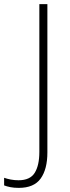

<svg xmlns="http://www.w3.org/2000/svg" viewBox="-96 -734 339 932"><path d="M-5 178Q-28 178 -45.5 174.5Q-63 171 -76 166V129Q-62 134 -44 137.5Q-26 141 -6 141Q50 141 72.5 105Q95 69 95 3V-714H134V6Q134 87 101.5 132.5Q69 178 -5 178Z"/></svg>

Font: Noto Sans Armenian SemiCondensed ExtraLight
Style: Regular
Weight: 200
Width: 4
Designer: Monotype Design Team
Foundry: Monotype Imaging Inc.
Version: Version 2.008; ttfautohint (v1.8.4.7-5d5b)